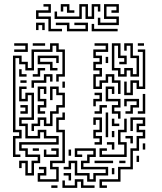

<svg xmlns="http://www.w3.org/2000/svg" viewBox="-20 -896 786 932"><path d="M43 -134V-236H73V-254H43V-626H85V-596H115V-566H133V-656H223V-686H265V-656H295V-524H265V-500H253V-536H283V-644H253V-674H235V-644H145V-554H103V-584H73V-614H55V-266H85V-224H55V-146H79V-134ZM49 -644V-656H103V-674H49V-686H115V-644ZM139 -674V-686H199V-674ZM553 -440V-494H523V-524H505V-494H475V-464H433V-536H463V-554H433V-596H463V-614H433V-656H493V-674H439V-686H505V-644H445V-626H475V-584H445V-566H475V-524H445V-476H463V-506H493V-536H535V-506H565V-440ZM553 -524V-554H523V-686H565V-626H595V-584H559V-596H583V-614H553V-674H535V-566H565V-536H583V-566H625V-536H643V-614H613V-674H595V-650H583V-686H625V-626H655V-524H613V-554H595V-524ZM649 -674V-686H679V-674ZM583 -434V-500H595V-446H613V-506H655V-476H673V-644H649V-656H685V-464H643V-494H625V-434ZM223 -554V-584H163V-626H265V-590H253V-614H175V-596H235V-566H259V-554ZM493 -590V-620H505V-590ZM139 -524V-536H163V-566H199V-554H175V-524ZM73 -524V-560H85V-536H109V-524ZM133 -470V-506H193V-536H235V-500H223V-524H205V-494H145V-470ZM79 -494V-506H109V-494ZM283 -470V-500H295V-470ZM553 -320V-344H523V-386H553V-404H493V-476H535V-440H523V-464H505V-416H565V-374H535V-356H565V-320ZM163 -344V-386H193V-404H163V-476H205V-440H193V-464H175V-416H205V-374H175V-356H199V-344ZM103 -44V-104H85V-80H73V-116H115V-56H133V-116H163V-134H103V-164H73V-206H253V-224H193V-254H175V-224H103V-284H73V-326H133V-434H115V-404H73V-476H109V-464H85V-416H103V-446H145V-314H85V-296H115V-236H163V-266H205V-236H265V-194H85V-176H115V-146H175V-104H145V-44ZM133 -260V-296H163V-326H205V-296H223V-356H253V-386H283V-434H253V-464H235V-410H223V-476H265V-446H295V-374H265V-344H235V-284H193V-314H175V-284H145V-260ZM433 -380V-416H463V-434H439V-446H475V-404H445V-380ZM649 -344V-356H673V-440H685V-344ZM589 -344V-356H613V-386H643V-404H595V-380H583V-416H655V-374H625V-344ZM79 -344V-356H103V-374H79V-386H115V-344ZM439 -344V-356H463V-386H499V-374H475V-344ZM163 -14V-56H193V-74H169V-86H205V-44H175V-26H253V-74H223V-116H283V-254H253V-326H283V-350H295V-314H265V-266H295V-104H235V-86H265V-14ZM493 -230V-350H505V-230ZM439 -194V-206H463V-224H433V-266H463V-314H445V-290H433V-326H475V-254H445V-236H475V-194ZM463 16V-26H553V-86H613V-176H643V-236H673V-254H643V-296H673V-314H625V-260H613V-326H685V-284H655V-266H685V-224H655V-164H625V-74H565V-14H475V4H499V16ZM463 -134V-176H499V-164H475V-146H583V-194H553V-266H583V-320H595V-254H565V-206H595V-134ZM523 -284V-320H535V-296H559V-284ZM523 -230V-260H535V-230ZM613 -200V-224H589V-236H625V-200ZM523 -170V-194H499V-206H535V-170ZM673 -170V-200H685V-170ZM403 -14V-44H343V-104H325V-74H289V-86H313V-116H355V-56H415V-26H433V-56H493V-74H373V-116H403V-146H433V-164H355V-146H379V-134H343V-176H445V-134H415V-104H385V-86H505V-44H445V-14ZM139 -164V-176H169V-164ZM193 -134V-170H205V-146H253V-164H229V-176H265V-134ZM313 -140V-170H325V-140ZM643 -110V-140H655V-110ZM439 -104V-116H529V-104ZM559 -104V-116H589V-104ZM523 -50V-80H535V-50ZM313 -20V-44H289V-56H325V-20ZM283 16V-20H295V4H343V-26H385V4H439V16H373V-14H355V16ZM229 16V4H259V16ZM215 -744V-804H155V-846H215V-864H191V-876H227V-834H167V-816H227V-756H281V-744ZM245 -804V-840H257V-816H365V-876H407V-816H425V-876H467V-840H455V-864H437V-804H395V-864H377V-804ZM305 -834V-864H287V-840H275V-876H317V-846H341V-834ZM455 -774V-810H467V-786H545V-804H485V-876H557V-834H521V-846H545V-864H497V-816H557V-774ZM155 -750V-786H197V-750H185V-774H167V-750ZM305 -744V-774H251V-786H317V-756H395V-774H341V-786H407V-744ZM425 -744V-780H437V-756H551V-744Z"/></svg>

Font: Rubik Maze
Style: Regular
Weight: 400
Designer: Hubert and Fischer, NaN
Foundry: Hubert and Fischer, NaN
Version: Version 2.200